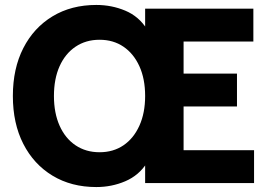

<svg xmlns="http://www.w3.org/2000/svg" viewBox="-20 -740 1076 776"><path d="M369.3 16Q268.3 16 192.3 -30Q116.3 -76 74.2 -158.5Q32 -241 32 -352Q32 -463 74.2 -545.5Q116.3 -628 192.3 -674Q268.3 -720 369.3 -720Q431.5 -720 486.4 -696.9Q541.3 -673.8 573.7 -622.4H583.7V-81.6H573.7Q541.3 -30.9 486.4 -7.5Q431.5 16 369.3 16ZM382.3 -124.7Q437.8 -124.7 479 -152.7Q520.2 -180.7 543.4 -232.1Q566.6 -283.4 566.6 -352Q566.6 -421.3 543.4 -472.3Q520.2 -523.3 479 -551.3Q437.8 -579.3 382.3 -579.3Q327.1 -579.3 285.4 -551.3Q243.7 -523.3 220.8 -472.3Q198 -421.3 198 -352Q198 -283.4 220.8 -232.1Q243.7 -180.7 285.4 -152.7Q327.1 -124.7 382.3 -124.7ZM566.6 0V-705H1004V-572.1H650.8L722 -662V-42L650.8 -132.9H1006.8V0ZM668.5 -309.7V-442.6H937.8V-309.7Z"/></svg>

Font: TikTok Sans Light
Style: Regular
Weight: 300
Version: Version 4.000